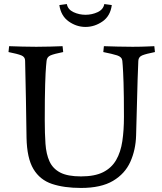

<svg xmlns="http://www.w3.org/2000/svg" viewBox="-20 -916 800 948"><path d="M584 -616Q582 -635 558.5 -642.5Q535 -650 490 -659L493 -688Q525 -687 561.5 -686Q598 -685 635 -685Q660 -685 676 -685.5Q692 -686 706.5 -686.5Q721 -687 742 -688L745 -659Q700 -650 682 -642.5Q664 -635 663 -616Q659 -524 657 -431.5Q655 -339 652 -247Q650 -176 623.5 -117Q597 -58 538 -23Q479 12 380 12Q296 12 236.5 -8Q177 -28 145 -81.5Q113 -135 111 -236Q110 -331 108 -426Q106 -521 104 -616Q104 -635 85.5 -642.5Q67 -650 22 -659L25 -688Q57 -687 89.5 -686Q122 -685 159 -685Q197 -685 227.5 -686Q258 -687 289 -688L292 -659Q247 -650 229.5 -642.5Q212 -635 210 -616Q210 -616 207.5 -590Q205 -564 203 -500.5Q201 -437 201 -322Q201 -258 204.5 -206.5Q208 -155 224.5 -119Q241 -83 277.5 -64Q314 -45 380 -45Q448 -45 489.5 -66Q531 -87 553.5 -126Q576 -165 584 -219Q592 -273 592 -339Q592 -447 590 -507Q588 -567 586 -591.5Q584 -616 584 -616ZM273 -891 310 -896Q315 -869 343 -856Q371 -843 402 -843Q434 -843 462 -856Q490 -869 495 -896L532 -891Q525 -837 486 -810Q447 -783 402 -783Q358 -783 319.5 -810Q281 -837 273 -891Z"/></svg>

Font: Average
Style: Regular
Weight: 400
Designer: Eduardo Tunni
Foundry: Eduardo Rodriguez Tunni
Version: Version 1.003; ttfautohint (v1.8.4.7-5d5b)